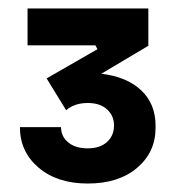

<svg xmlns="http://www.w3.org/2000/svg" viewBox="-20 -842 421 453"><path d="M27 -542H124Q124 -520 141 -506Q158 -492 187 -492Q216 -492 232.5 -507Q249 -522 249 -546Q249 -569 232.5 -584Q216 -599 187 -599Q156 -599 136 -582L90 -657L210 -726L205 -735H45V-822H330V-734L219 -668Q279 -661 313 -629Q347 -597 347 -546V-540Q347 -483 303.5 -446Q260 -409 187 -409Q115 -409 71 -446.5Q27 -484 27 -542Z"/></svg>

Font: Sora-SIA SemiBold
Style: Regular
Weight: 600
Designer: Jonathan Barnbrook, Julián Moncada
Foundry: Barnbrook Fonts
Version: Version 2.000